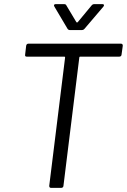

<svg xmlns="http://www.w3.org/2000/svg" viewBox="-20 -912 616 932"><path d="M576 -690 570 -647Q570 -643 567 -640Q564 -637 559 -637H369Q365 -637 365 -633L288 -10Q288 -6 285 -3Q282 0 277 0H228Q219 0 219 -10L296 -633Q296 -637 293 -637H110Q100 -637 102 -647L107 -690Q109 -700 118 -700H567Q576 -700 576 -690ZM242 -885Q242 -892 251 -892H290Q300 -892 302 -886L351 -804Q352 -803 354 -803Q356 -803 357 -804L425 -886Q430 -892 438 -892H477Q483 -892 484.5 -888.5Q486 -885 482 -880L390 -772Q385 -766 376 -766H320Q312 -766 308 -772L244 -880Z"/></svg>

Font: Barlow
Style: Italic
Weight: 400
Italic angle: -7°
Designer: Jeremy Tribby
Foundry: Tribby Type
Version: Version 1.408